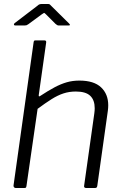

<svg xmlns="http://www.w3.org/2000/svg" viewBox="-20 -945 621 965"><path d="M59 0Q54 0 50.5 -4Q47 -8 48 -13L149 -733Q150 -739 152 -740.5Q154 -742 159 -742H203Q214 -742 212 -731L175 -469Q173 -457 181 -462Q222 -489 254 -506Q286 -523 315.5 -531.5Q345 -540 379 -540Q452 -540 488 -506Q524 -472 524 -416Q524 -409 523.5 -402.5Q523 -396 522 -388L469 -11Q468 -5 465.5 -2.5Q463 0 456 0H414Q400 0 403 -13L454 -375Q455 -382 455.5 -388.5Q456 -395 456 -401Q456 -442 433.5 -463.5Q411 -485 361 -485Q328 -485 299 -475.5Q270 -466 239 -446.5Q208 -427 169 -398L113 -10Q112 -4 110 -2Q108 0 101 0ZM259 -825 210 -874Q203 -881 201 -880Q199 -879 190 -873L122 -823Q116 -819 113 -818Q110 -817 104 -817H57Q51 -817 50 -821Q49 -825 54 -829L168 -916Q173 -921 178 -923Q183 -925 191 -925H222Q229 -925 232 -921Q235 -917 239 -914L327 -827Q332 -822 331.5 -819.5Q331 -817 324 -817H274Q270 -817 266.5 -819.5Q263 -822 259 -825Z"/></svg>

Font: Libre Franklin Thin Light
Style: Italic
Weight: 300
Italic angle: -8°
Version: Version 3.000